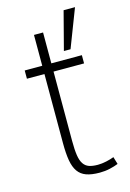

<svg xmlns="http://www.w3.org/2000/svg" viewBox="-115 -784 580 857"><g transform="rotate(-15 175.5 -356.0)"><path d="M323.2 -2Q306.2 4.9 283.9 10Q261.7 15.1 236.8 15.1Q199.2 15.1 175 6.3Q150.9 -2.4 137 -22.2Q123 -42 117.4 -74.5Q111.8 -106.9 111.8 -154.8V-474.1H30.8V-512.2H111.8V-654.8H153.8V-512.2H294.9V-474.1H153.8V-153.8Q153.8 -113.3 157.7 -87.4Q161.6 -61.5 171.4 -46.9Q181.2 -32.2 197.3 -26.6Q213.4 -21 237.8 -21Q246.6 -21 256.8 -22.2Q267.1 -23.4 277.1 -25.6Q287.1 -27.8 296.4 -30.5Q305.7 -33.2 313 -36.1ZM252.9 -550.8H222.2L268.1 -727.1H320.8Z"/></g></svg>

Font: Clear Sans Thin
Style: Regular
Weight: 250
Foundry: Intel Corporation
Version: Version 1.00